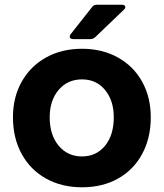

<svg xmlns="http://www.w3.org/2000/svg" viewBox="-20 -783 696 815"><path d="M35 -285Q35 -370 72 -436Q109 -502 175.5 -539Q242 -576 328 -576Q414 -576 480.5 -539Q547 -502 583.5 -436Q620 -370 620 -285Q620 -197 583.5 -129.5Q547 -62 481 -25Q415 12 328 12Q242 12 175.5 -25Q109 -62 72 -129.5Q35 -197 35 -285ZM463 -285Q463 -356 426 -401Q389 -446 328 -446Q267 -446 229 -401.5Q191 -357 191 -285Q191 -210 229 -164.5Q267 -119 328 -119Q389 -119 426 -164.5Q463 -210 463 -285ZM291 -617Q276 -617 276 -628Q276 -633 280 -638L370 -752Q377 -763 391 -763H496Q512 -763 512 -753Q512 -747 505 -741L385 -626Q376 -617 363 -617Z"/></svg>

Font: Open Sauce Two ExtraBold
Style: Regular
Weight: 800
Designer: Alfredo Marco Pradil
Foundry: Creative Sauce Fz LLC
Version: Version 1.477